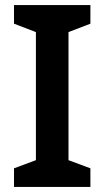

<svg xmlns="http://www.w3.org/2000/svg" viewBox="-20 -734 410 754"><path d="M335 0V-73L249 -105V-608L335 -641V-714H35V-641L121 -608V-105L35 -73V0Z"/></svg>

Font: Noto Sans Bengali UI SemiBold
Style: Regular
Weight: 600
Designer: Jelle Bosma - Monotype Design Team
Foundry: Monotype Imaging Inc.
Version: Version 2.003